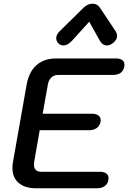

<svg xmlns="http://www.w3.org/2000/svg" viewBox="-20 -1015 692 1035"><path d="M47 -110Q47 -126 50 -142L124 -561Q137 -629 177.5 -664.5Q218 -700 284 -700H603Q651 -700 651 -665Q651 -658 650 -655Q641 -611 588 -611H293Q271 -611 256.5 -597Q242 -583 238 -559L210 -402H475Q498 -402 510.5 -392.5Q523 -383 523 -366Q523 -360 522 -357Q517 -336 501 -324.5Q485 -313 459 -313H194L164 -141Q163 -136 163 -127Q163 -109 173 -99Q183 -89 201 -89H518Q541 -89 553 -80Q565 -71 565 -55Q565 -29 548 -14.5Q531 0 502 0H175Q114 0 80.5 -29Q47 -58 47 -110ZM283 -809Q283 -828 302 -847L430 -973Q452 -995 479 -995Q492 -995 502.5 -989Q513 -983 519 -973L603 -847Q611 -834 611 -822Q611 -798 585 -780Q571 -770 555 -770Q534 -770 519 -794L461 -898L367 -794Q344 -770 322 -770Q307 -770 296 -780Q283 -793 283 -809Z"/></svg>

Font: Kodchasan SemiBold
Style: Italic
Weight: 600
Italic angle: -10°
Version: Version 1.000; ttfautohint (v1.6)